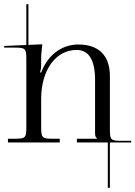

<svg xmlns="http://www.w3.org/2000/svg" viewBox="-20 -682 648 919"><path d="M18 0H266V-18H231C183 -18 177 -23 177 -71V-208C177 -346 246 -443 347 -443C405 -443 435 -394 435 -301V-46C435 -30 437 -27 444 -20V-18H348V0H496V217H506V0H608V-8H559C511 -8 506 -13 506 -61V-318C506 -416 453 -469 355 -469C272 -469 207 -415 177 -335H172V-338C175 -346 177 -353 177 -369V-405C177 -423 180 -443 182 -463V-470L116 -467.1V-662H106V-466.7L0 -462V-454H53C101 -454 106 -449 106 -401V-93V-71C106 -23 101 -18 53 -18H18Z"/></svg>

Font: FoglihtenNo04
Style: Regular
Weight: 500
Designer: gluk (gluksza@wp.pl)
Foundry: gluk (gluksza@wp.pl)
Version: Version 0.70